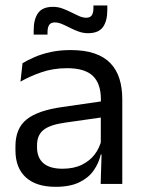

<svg xmlns="http://www.w3.org/2000/svg" viewBox="-20 -686 534 716"><path d="M355.4 0 359 -118.6 355.9 -131.1V-286.5L356.3 -314.9Q356.3 -374.3 326.2 -403Q296 -431.7 230.4 -431.7Q178.2 -431.7 134.4 -416.5Q90.6 -401.3 56.4 -381.5L64 -450.4Q83.1 -462 109.4 -473.3Q135.7 -484.7 169.3 -492Q202.9 -499.3 243.3 -499.3Q295.8 -499.3 332.6 -486.6Q369.4 -473.9 392.2 -449.9Q415 -425.8 425.5 -392Q436 -358.1 436 -316.2V0ZM187.4 10.7Q114.9 10.7 76.3 -24.6Q37.6 -60 37.6 -125.7V-140Q37.6 -207.4 79.3 -240.7Q121 -274.1 212.2 -286.9L366.5 -309.2L370.9 -249.8L222 -228.6Q166.2 -220.7 142.2 -201.4Q118.1 -182 118.1 -144.5V-136.6Q118.1 -97.9 141.9 -77.4Q165.7 -56.8 213.1 -56.8Q254.9 -56.8 284.9 -71.4Q314.9 -86 333.4 -110.5Q352 -135.1 358.5 -165.2L371.2 -109.8H355.7Q348.6 -77.8 329.3 -50.3Q310.1 -22.8 275.5 -6.1Q240.9 10.7 187.4 10.7ZM308.6 -562.2Q290.5 -562.2 273.6 -568.2Q256.7 -574.2 241 -582.3Q225.3 -590.4 211.1 -596.4Q196.9 -602.4 184.3 -602.4Q169.8 -602.4 163.5 -593.2Q157.2 -584.1 157.2 -565.4V-556.9H105.6V-573.3Q105.6 -614.4 122.1 -637.4Q138.6 -660.5 177.6 -660.5Q196 -660.5 212.9 -654.3Q229.8 -648.1 245.3 -640.2Q260.8 -632.3 274.8 -626.1Q288.9 -619.9 301.6 -619.9Q316.4 -619.9 322.5 -629.2Q328.5 -638.5 328.5 -657.3V-665.7H380.2V-648.8Q380.2 -607.4 363.7 -584.8Q347.2 -562.2 308.6 -562.2Z"/></svg>

Font: Anek Tamil Medium
Style: Regular
Weight: 500
Designer: Aadarsh Rajan (Tamil), Yesha Goshar (Latin)
Foundry: Ek Type
Version: Version 1.003